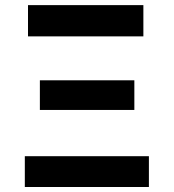

<svg xmlns="http://www.w3.org/2000/svg" viewBox="-20 -748 695 768"><path d="M79.3 0V-123.2H575.6V0ZM139.5 -308.2V-426.8H517.4V-308.2ZM92 -602.5V-727.5H553.5V-602.5Z"/></svg>

Font: Inter V
Style: 
Weight: 400
Designer: Rasmus Andersson
Foundry: rsms
Version: Version 4.000;git-a3f224843